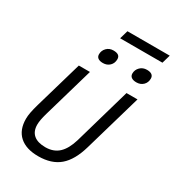

<svg xmlns="http://www.w3.org/2000/svg" viewBox="-239 -1154 1178 1301"><g transform="rotate(30 349.5 -503.0)"><path d="M279 -62Q342 -62 382 -99Q422 -136 445 -213L572 -655H658L528 -206Q495 -91 433 -38Q371 15 267 15Q172 15 120.5 -31Q69 -77 69 -164Q69 -187 74.5 -215.5Q80 -244 92 -286L199 -655H286L172 -261Q163 -230 159 -207.5Q155 -185 155 -168Q155 -116 186.5 -89Q218 -62 279 -62ZM680 -955H349L368 -1021H699ZM404 -822Q404 -791 383.5 -771Q363 -751 331 -751Q306 -751 292.5 -761Q279 -771 279 -790Q279 -819 299.5 -840Q320 -861 352 -861Q378 -861 391 -851.5Q404 -842 404 -822ZM666 -822Q666 -791 645.5 -771Q625 -751 593 -751Q568 -751 554 -761Q540 -771 540 -790Q540 -819 561 -840Q582 -861 614 -861Q640 -861 653 -851Q666 -841 666 -822Z"/></g></svg>

Font: Intel One Mono
Style: Italic
Weight: 400
Italic angle: -16°
Monospace: yes
Designer: Fred Shallcrass
Foundry: Frere-Jones Type LLC
Version: Version 1.400;hotconv 1.1.0;makeotfexe 2.6.0;FJTRelease1.4